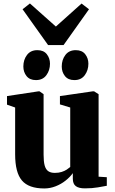

<svg xmlns="http://www.w3.org/2000/svg" viewBox="-20 -1079 662 1110"><path d="M471 10Q435.5 10 418.2 -3Q401 -16 401 -46V-78Q385 -55.5 359.2 -35Q333.5 -14.5 301.5 -2Q269.5 10.5 236 10.5Q146 10.5 106.8 -35.5Q67.5 -81.5 67.5 -187V-457.5L20.5 -474V-523.5L202.5 -551H208.5L232 -534.5V-184.5Q232 -145.5 238.2 -122.5Q244.5 -99.5 258.8 -89.5Q273 -79.5 297 -79.5Q319.5 -79.5 336.5 -85Q353.5 -90.5 365.8 -98.5Q378 -106.5 386 -113.5V-457.5L326.5 -475.5V-523.5L516 -551H524L550 -534.5V-57.5L597.5 -54.5V-5Q579 -1.5 546.2 4.2Q513.5 10 471 10ZM187.5 -616Q152 -616 133.5 -639.2Q115 -662.5 115 -694.5Q115 -733.5 136 -761.2Q157 -789 195.5 -789H196.5Q232 -789 250.5 -765.8Q269 -742.5 269 -710.5Q269 -673 248.2 -644.5Q227.5 -616 188 -616ZM409.5 -616Q374 -616 355.5 -639.2Q337 -662.5 337 -694.5Q337 -733.5 358 -761.2Q379 -789 418 -789H418.5Q454 -789 472.5 -765.8Q491 -742.5 491 -710.5Q491 -673 470.2 -644.5Q449.5 -616 410.5 -616ZM258 -818.5 110.5 -1025.5 153 -1059 303 -925.5 451.5 -1058.5 494.5 -1025.5 347.5 -818.5Z"/></svg>

Font: Merriweather 60pt Black
Style: Regular
Weight: 900
Version: Version 2.100